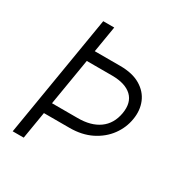

<svg xmlns="http://www.w3.org/2000/svg" viewBox="-168 -860 952 993"><g transform="rotate(30 308.5 -363.5)"><path d="M164.8 -727.3H230.5L204.5 -571H356.2Q430 -571 476.9 -543.1Q523.8 -515.3 543 -468.8Q562.1 -422.2 552.6 -366.8Q543.7 -311.4 509.6 -264.9Q475.5 -218.4 419.6 -190.3Q363.6 -162.3 289.8 -162.3H136.7L109.7 0H44ZM147.4 -227.3H300.1Q379.3 -226.9 428.4 -261.9Q477.6 -296.9 489.7 -365.4Q501.4 -433.6 463.1 -470Q424.7 -506.4 345.5 -506.7H193.9Z"/></g></svg>

Font: Inter UI Light
Style: Italic
Weight: 300
Italic angle: 9.39999°
Designer: Rasmus Andersson
Foundry: rsms
Version: 3.2;8d6f07862